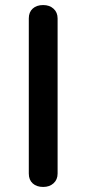

<svg xmlns="http://www.w3.org/2000/svg" viewBox="-20 -730 342 760"><path d="M94 -43V-657Q94 -682 109.5 -696Q125 -710 151 -710Q176 -710 192 -695.5Q208 -681 208 -657V-43Q208 -19 192 -4.5Q176 10 151 10Q125 10 109.5 -4Q94 -18 94 -43Z"/></svg>

Font: Kodchasan SemiBold
Style: Regular
Weight: 600
Version: Version 1.000; ttfautohint (v1.6)